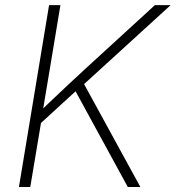

<svg xmlns="http://www.w3.org/2000/svg" viewBox="-20 -748 703 768"><path d="M130.4 -243.7 130.9 -293.5Q164.6 -325.7 195.6 -355.2Q226.6 -384.8 258.1 -414.1Q289.6 -443.4 322.8 -474.1L599.6 -727.5H662.6L305.2 -401.4L298.8 -397.9ZM55.7 0 176.3 -727.5H221.7L179.2 -471.7L150.4 -299.8L147 -274.4L101.1 0ZM491.2 0 276.9 -392.6 309.1 -424.8 541.5 0Z"/></svg>

Font: Inter 17pt ExtraLight
Style: Italic
Weight: 250
Italic angle: -9.3988°
Version: Version 4.001;git-66647c0bb